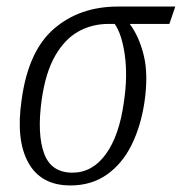

<svg xmlns="http://www.w3.org/2000/svg" viewBox="-20 -556 555 586"><path d="M195 10Q105 10 66.5 -59.5Q28 -129 46 -251Q66 -400 144.5 -468Q223 -536 340 -536H515L497 -483H376Q405 -444 419 -386Q433 -328 421 -245Q410 -171 381.5 -113.5Q353 -56 306 -23Q259 10 195 10ZM201 -29Q262 -29 303 -85.5Q344 -142 358 -244Q370 -323 361 -387.5Q352 -452 330 -483H311Q261 -483 219.5 -460Q178 -437 148.5 -386Q119 -335 107 -250Q93 -147 114.5 -88Q136 -29 201 -29Z"/></svg>

Font: Noto Serif Condensed Light
Style: Italic
Weight: 300
Width: 3
Italic angle: -12°
Designer: Monotype Design Team
Foundry: Monotype Imaging Inc.
Version: Version 2.014; ttfautohint (v1.8.4.7-5d5b)